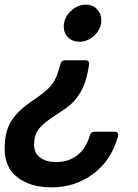

<svg xmlns="http://www.w3.org/2000/svg" viewBox="-60 -593 597 828"><path d="M215 -478Q215 -516 244.5 -544.5Q274 -573 310 -573Q339 -573 358 -553.5Q377 -534 377 -506Q377 -469 348 -441Q319 -413 282 -413Q253 -413 234 -431.5Q215 -450 215 -478ZM-40 48Q-40 -27 -10 -73Q20 -119 85 -162Q130 -192 155 -218Q180 -244 193 -291L202 -320Q207 -333 220 -333H310Q317 -333 321.5 -328Q326 -323 324 -315L320 -290Q310 -235 289 -198.5Q268 -162 243.5 -141.5Q219 -121 181 -97Q133 -67 110 -40Q87 -13 87 31Q87 68 113.5 87Q140 106 183 106Q236 106 274 76Q312 46 328 -11Q333 -25 347 -25H436Q444 -25 447.5 -19.5Q451 -14 449 -5Q420 99 342 157Q264 215 163 215Q72 215 16 172.5Q-40 130 -40 48Z"/></svg>

Font: Open Sauce Two
Style: Bold Italic
Weight: 700
Italic angle: -10°
Designer: Alfredo Marco Pradil
Foundry: Creative Sauce Fz LLC
Version: Version 1.477